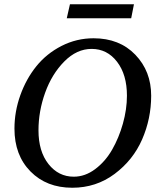

<svg xmlns="http://www.w3.org/2000/svg" viewBox="-20 -867 749 903"><path d="M691 -417Q691 -309 648.5 -211.5Q606 -114 519 -49Q432 16 320 16Q199 16 123.5 -60.5Q48 -137 48 -262Q48 -342 75.5 -419Q103 -496 151 -555.5Q199 -615 269.5 -651Q340 -687 420 -687Q542 -687 616.5 -609.5Q691 -532 691 -417ZM577 -417Q577 -516 530.5 -576.5Q484 -637 411 -637Q341 -637 282.5 -578Q224 -519 192.5 -431.5Q161 -344 161 -254Q161 -155 208 -95.5Q255 -36 327 -36Q380 -36 427.5 -71.5Q475 -107 507 -162.5Q539 -218 558 -285.5Q577 -353 577 -417ZM610 -847 597 -781H294L309 -847Z"/></svg>

Font: Veleka
Style: Italic
Weight: 400
Italic angle: -12°
Designer: Stefan Peev, Context Ltd, 2016; SIL International, 1997-2014.
Foundry: Stefan Peev, Context Ltd, 2016
Version: Version 1.000